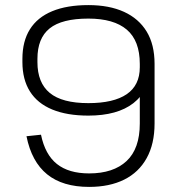

<svg xmlns="http://www.w3.org/2000/svg" viewBox="-20 -727 702 754"><path d="M587 -242Q587 -162 556 -106Q525 -50 467.5 -21.5Q410 7 330 7Q226 7 165 -42.5Q104 -92 84 -192L141 -198Q157 -120 203.5 -83Q250 -46 330 -46Q425 -46 477 -94.5Q529 -143 529 -242V-476H587ZM327 -707Q409 -707 467 -680.5Q525 -654 556 -603Q587 -552 587 -476L567 -463Q567 -371 504 -322Q441 -273 327 -273Q243 -273 185 -297Q127 -321 97.5 -368Q68 -415 68 -483V-496Q68 -565 97.5 -612Q127 -659 185 -683Q243 -707 327 -707ZM327 -654Q223 -654 175 -615.5Q127 -577 127 -496V-483Q127 -402 175.5 -362Q224 -322 327 -322Q426 -322 477.5 -357Q529 -392 529 -463V-476Q529 -567 478 -610.5Q427 -654 327 -654Z"/></svg>

Font: Pathway Extreme 8pt Thin 12pt Thin
Style: Regular
Weight: 250
Version: Version 1.001;gftools[0.9.26]